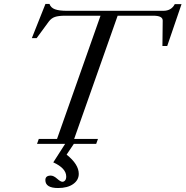

<svg xmlns="http://www.w3.org/2000/svg" viewBox="-20 -717 925 957"><path d="M164.6 0 173.3 -24.4H264.2L481 -638.7H304.2Q272 -638.7 253.9 -632.6Q235.8 -626.5 223.1 -609.4L162.6 -526.9H138.7L206.5 -697.3H226.6Q233.4 -678.2 254.2 -670.7Q274.9 -663.1 313 -663.1H793.9Q834 -663.1 851.1 -696.3H884.8L813.5 -487.8H789.6L791 -614.7Q791 -638.7 744.1 -638.7H566.4L349.6 -24.4H468.3L459.5 0H348.1L312 53.7Q372.6 102.1 372.6 149.4Q372.6 180.7 344.7 200.4Q316.9 220.2 269.5 220.2Q206.1 220.2 206.1 180.7Q206.1 158.2 232.9 158.2Q247.1 158.2 264.2 173.3Q281.7 189 291 189Q298.8 189 304.4 182.4Q310.1 175.8 310.1 163.1Q310.1 121.6 245.6 92.3L304.7 0Z"/></svg>

Font: Elstob 18pt
Style: Italic
Weight: 400
Italic angle: -20°
Designer: Peter S. Baker
Version: Version 1.015